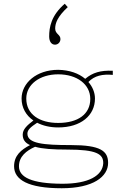

<svg xmlns="http://www.w3.org/2000/svg" viewBox="-20 -831 665 1023"><path d="M325 -811C252 -748 242 -685 242 -637C242 -610 254 -593 273 -593C289 -593 302 -606 302 -623C302 -648 274 -649 274 -679C274 -708 287 -743 341 -793ZM290 -152C411 -152 486 -216 486 -306C486 -338 473 -369 451 -394C483 -428 527 -437 581 -432V-454C516 -457 473 -444 434 -411C400 -440 350 -458 290 -459C174 -459 95 -388 95 -306C95 -258 118 -216 158 -189C125 -164 101 -142 101 -114C101 -88 113 -70 140 -58C92 -33 55 -2 55 55C55 127 130 172 309 172C477 172 556 110 556 37C556 -27 515 -58 358 -58C211 -58 126 -66 126 -119C126 -140 145 -155 178 -177C209 -161 247 -152 290 -152ZM290 -176C191 -176 120 -221 120 -306C120 -381 192 -435 290 -435C390 -435 461 -382 461 -304C461 -223 396 -176 290 -176ZM81 55C81 3 120 -28 167 -49C205 -38 261 -34 339 -34C493 -34 532 -11 530 40C526 103 455 149 309 148C150 147 81 114 81 55Z"/></svg>

Font: Inconsolata Expanded ExtraLight
Style: Regular
Weight: 200
Width: 7
Monospace: yes
Designer: Raph Levien, Cyreal, Brenton Simpson
Foundry: Raph Levien, Cyreal, Google
Version: Version 3.100